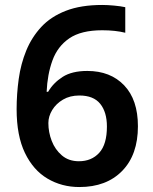

<svg xmlns="http://www.w3.org/2000/svg" viewBox="-20 -744 617 774"><path d="M47 -304Q47 -365 55.5 -426Q64 -487 86 -540.5Q108 -594 146.5 -635.5Q185 -677 245.5 -700.5Q306 -724 392 -724Q413 -724 440 -721.5Q467 -719 485 -715V-612Q445 -622 392 -622Q307 -622 259.5 -589.5Q212 -557 191.5 -500.5Q171 -444 168 -374H174Q195 -410 232.5 -434Q270 -458 332 -458Q425 -458 480.5 -400Q536 -342 536 -235Q536 -120 472.5 -55Q409 10 300 10Q229 10 171.5 -24Q114 -58 80.5 -127.5Q47 -197 47 -304ZM298 -94Q349 -94 380 -128Q411 -162 411 -234Q411 -292 384 -325.5Q357 -359 300 -359Q262 -359 234 -342.5Q206 -326 190.5 -300.5Q175 -275 175 -248Q175 -211 188.5 -176Q202 -141 229.5 -117.5Q257 -94 298 -94Z"/></svg>

Font: Noto Sans Cherokee SemiBold
Style: Regular
Weight: 600
Designer: Monotype Design Team
Foundry: Monotype Imaging Inc.
Version: Version 2.001; ttfautohint (v1.8.4.7-5d5b)